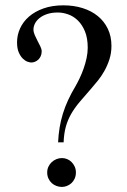

<svg xmlns="http://www.w3.org/2000/svg" viewBox="-20 -698 484 731"><path d="M269 -41.5Q269 -28.3 264.2 -17.8Q259.3 -7.3 251.7 -0.5Q244.1 6.3 234.6 10Q225.1 13.7 215.8 13.7Q205.1 13.7 195.1 10Q185.1 6.3 177.2 -0.7Q169.4 -7.8 164.6 -18.1Q159.7 -28.3 159.7 -41.5Q159.7 -53.2 164.3 -63.2Q168.9 -73.2 176.8 -80.6Q184.6 -87.9 194.6 -92Q204.6 -96.2 215.8 -96.2Q226.1 -96.2 235.6 -92.3Q245.1 -88.4 252.4 -81.1Q259.8 -73.7 264.4 -63.7Q269 -53.7 269 -41.5ZM404.3 -523.4Q404.3 -495.6 396.5 -471.7Q388.7 -447.8 377.2 -427.5Q365.7 -407.2 352.5 -390.9Q339.4 -374.5 328.1 -361.8Q302.2 -332.5 283 -309.6Q263.7 -286.6 250.7 -263.9Q237.8 -241.2 230.7 -215.8Q223.6 -190.4 222.2 -156.2H201.2Q202.6 -185.5 207 -212.4Q211.4 -239.3 219.5 -265.4Q227.5 -291.5 239.5 -317.4Q251.5 -343.3 267.6 -370.1Q274.9 -382.8 283.2 -400.1Q291.5 -417.5 298.3 -436.8Q305.2 -456.1 309.6 -476.6Q314 -497.1 314 -516.1Q314 -552.7 303.5 -578.4Q293 -604 276.4 -620.1Q259.8 -636.2 239.5 -643.3Q219.2 -650.4 200.2 -650.4Q176.8 -650.4 159.4 -644.5Q142.1 -638.7 130.4 -629.2Q118.7 -619.6 113 -608.2Q107.4 -596.7 107.4 -585.9Q107.4 -575.7 112.3 -564.5Q117.2 -553.2 123 -542.2Q128.9 -531.2 133.8 -521Q138.7 -510.7 138.7 -502.4Q138.7 -492.2 135 -484.1Q131.3 -476.1 125.5 -470.7Q119.6 -465.3 112.5 -462.6Q105.5 -460 99.1 -460Q93.8 -460 84.7 -463.1Q75.7 -466.3 66.9 -474.9Q58.1 -483.4 51.5 -498.3Q44.9 -513.2 44.9 -537.1Q44.9 -564.5 56.4 -589.8Q67.9 -615.2 90.3 -634.8Q112.8 -654.3 145.8 -666Q178.7 -677.7 221.2 -677.7Q260.7 -677.7 294.4 -667.2Q328.1 -656.7 352.5 -636.7Q377 -616.7 390.6 -588.1Q404.3 -559.6 404.3 -523.4Z"/></svg>

Font: Doulos SIL Cyr
Style: Regular
Weight: 400
Designer: Walt Agee, Victor Gaultney, Peter Martin, Debbi Hosken, Becca Hirsbrunner
Foundry: SIL International
Version: Version 5.000